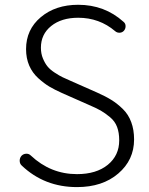

<svg xmlns="http://www.w3.org/2000/svg" viewBox="-20 -762 619 795"><path d="M298.8 12.7Q164.1 12.7 70.3 -76.2Q61.5 -84 61.5 -96.7Q61.5 -108.4 69.3 -117.2Q77.1 -125 88.4 -125.5Q99.6 -126 107.4 -118.2Q189.5 -41 298.8 -41Q378.9 -41 426.3 -79.6Q473.6 -118.2 473.6 -180.7Q473.6 -212.9 464.8 -236.3Q456.1 -259.8 435.5 -276.9Q415 -293.9 397 -304.2Q378.9 -314.5 344.7 -329.1L236.3 -377Q206.1 -390.6 184.6 -403.3Q163.1 -416 138.7 -438Q114.3 -460 101.1 -490.2Q87.9 -520.5 87.9 -558.6Q87.9 -639.6 148.9 -690.9Q210 -742.2 303.7 -742.2Q413.1 -742.2 491.2 -671.9Q500 -665 500 -653.8Q500 -642.6 493.2 -634.8Q486.3 -627 475.6 -626.5Q464.8 -626 457 -632.8Q391.6 -688.5 303.7 -688.5Q234.4 -688.5 191.9 -654.3Q149.4 -620.1 149.4 -564.5Q149.4 -540 157.7 -520Q166 -500 176.8 -486.8Q187.5 -473.6 207 -460.9Q226.6 -448.2 238.8 -442.4Q251 -436.5 273.4 -426.8L381.8 -378.9Q417 -363.3 441.4 -348.1Q465.8 -333 488.8 -310.5Q511.7 -288.1 523.4 -256.3Q535.2 -224.6 535.2 -184.6Q535.2 -99.6 469.7 -43.5Q404.3 12.7 298.8 12.7Z"/></svg>

Font: Gen Jyuu Gothic P Light
Style: Regular
Weight: 200
Designer: [Source Han Sans]
Ryoko NISHIZUKA  (kana & ideographs); Paul D. Hunt (Latin, Greek & Cyrillic); Wenlong ZHANG  (bopomofo
Version: Version 1.002.20150607